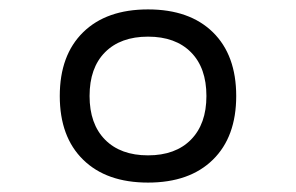

<svg xmlns="http://www.w3.org/2000/svg" viewBox="-20 -723 626 406"><path d="M293 -336.9Q205.1 -336.9 155.8 -385.3Q106.4 -433.6 106.4 -520Q106.4 -606.4 155.8 -654.8Q205.1 -703.1 293 -703.1Q380.9 -703.1 430.2 -654.8Q479.5 -606.4 479.5 -520Q479.5 -433.6 430.2 -385.3Q380.9 -336.9 293 -336.9ZM293 -394.5Q351.1 -394.5 383.8 -427.7Q416.5 -460.9 416.5 -520Q416.5 -579.6 383.8 -612.5Q351.1 -645.5 293 -645.5Q234.9 -645.5 202.1 -612.5Q169.4 -579.6 169.4 -520Q169.4 -460.9 202.1 -427.7Q234.9 -394.5 293 -394.5Z"/></svg>

Font: Cascadia Code NF Light
Style: Regular
Weight: 300
Monospace: yes
Designer: Aaron Bell
Foundry: Saja Typeworks
Version: Version 2404.023; ttfautohint (v1.8.4)